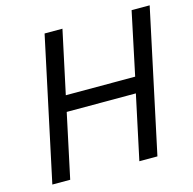

<svg xmlns="http://www.w3.org/2000/svg" viewBox="-102 -791 898 893"><g transform="rotate(-15 347.5 -344.0)"><path d="M189 -688 42 0H128L194 -309H527L461 0H548L695 -688H608L544 -385H210L275 -688Z"/></g></svg>

Font: Saira UNSAM
Style: Italic
Weight: 400
Italic angle: -12°
Designer: Hector Gatti with collaboration of the Omnibus-Type team
Foundry: Omnibus-Type
Version: Version 0.072;PS 000.072;hotconv 1.0.88;makeotf.lib2.5.64775